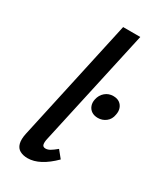

<svg xmlns="http://www.w3.org/2000/svg" viewBox="-183 -779 721 853"><g transform="rotate(30 177.5 -352.5)"><path d="M109 6Q86 6 69.5 -3Q53 -12 47.5 -32.5Q42 -53 49 -85L186 -711H274L142 -111Q138 -93 140.5 -82Q143 -71 157 -71Q168 -71 180 -78Q192 -85 210 -100L240 -63Q206 -29 173 -11.5Q140 6 109 6ZM290 -305Q271 -305 258 -313.5Q245 -322 239.5 -337Q234 -352 238 -370Q243 -394 260.5 -409Q278 -424 302 -424Q322 -424 334.5 -415Q347 -406 352 -391Q357 -376 353 -358Q349 -333 331 -319Q313 -305 290 -305Z"/></g></svg>

Font: Ysabeau Office SemiBold
Style: Italic
Weight: 600
Italic angle: -12°
Designer: Christian Thalmann (Catharsis Fonts)
Version: Version 2.001;gftools[0.9.30]; featfreeze: tnum,lnum,ss02